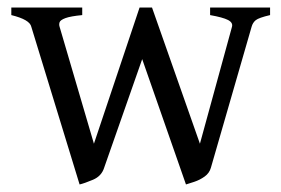

<svg xmlns="http://www.w3.org/2000/svg" viewBox="-20 -474 746 509"><path d="M696 -434Q666 -427 658 -420.5Q650 -414 647 -403L539 -29Q535 -15 522.5 -6Q510 3 495 8Q480 13 473 15L349 -340L353 -454Q353 -454 365 -454Q377 -454 383 -454L510 -93L595 -403Q598 -414 584.5 -421Q571 -428 537 -434V-454H696ZM256 -29Q249 -7 226.5 2.5Q204 12 191 15L63 -403Q59 -422 10 -434V-454H198V-434Q167 -431 153.5 -426Q140 -421 138 -415Q136 -409 138 -403L229 -93L350 -454Q356 -454 366 -454Q376 -454 376 -454L387 -403Z"/></svg>

Font: ChillKai
Style: Regular
Weight: 400
Designer: ChillType
Foundry: 寒蝉字型
Version: Version 2.000